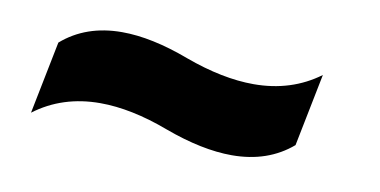

<svg xmlns="http://www.w3.org/2000/svg" viewBox="-32 -390 528 267"><g transform="rotate(10 232.0 -257.0)"><path d="M39.1 -297.9Q73.2 -327.6 124 -327.6Q166 -327.6 219.2 -307.6Q272.5 -288.1 316.4 -288.1Q369.6 -288.1 409.2 -317.4L388.7 -214.8Q354.5 -185.5 303.7 -185.5Q261.7 -185.5 208.5 -205.1Q155.3 -225.1 111.3 -225.1Q58.1 -225.1 18.6 -195.3Z"/></g></svg>

Font: Sansation
Style: Bold Italic
Weight: 700
Designer: Bernd Montag
Version: Version 1.301